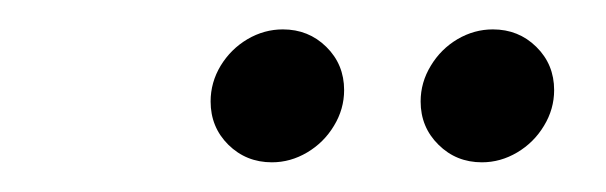

<svg xmlns="http://www.w3.org/2000/svg" viewBox="-20 -678 410 130"><path d="M264.8 -609.3Q264.8 -622.2 271.7 -633.5Q278.5 -644.8 289.8 -651.5Q301.1 -658.1 313.7 -658.1Q331.1 -658.1 343.1 -646.3Q355.2 -634.4 355.2 -617Q355.2 -604.1 348.3 -592.8Q341.5 -581.5 330.2 -574.8Q318.9 -568.1 306.3 -568.1Q288.9 -568.1 276.9 -580Q264.8 -591.9 264.8 -609.3ZM122.6 -609.3Q122.6 -622.2 129.4 -633.5Q136.3 -644.8 147.6 -651.5Q158.9 -658.1 171.5 -658.1Q188.9 -658.1 200.9 -646.3Q213 -634.4 213 -617Q213 -604.1 206.1 -592.8Q199.3 -581.5 188 -574.8Q176.7 -568.1 164.1 -568.1Q146.7 -568.1 134.6 -580Q122.6 -591.9 122.6 -609.3Z"/></svg>

Font: 26F Galaxy Sans Black
Style: Italic
Weight: 900
Italic angle: -5°
Designer: C₂₉H₂₅N₃O₅
Version: Version 1.200